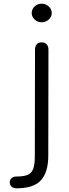

<svg xmlns="http://www.w3.org/2000/svg" viewBox="-20 -730 374 1042"><path d="M152 -659Q152 -680 168 -695Q184 -710 206 -710Q228 -710 244.5 -695Q261 -680 261 -659Q261 -639 244.5 -624Q228 -609 206 -609Q184 -609 168 -624Q152 -639 152 -659ZM33 259Q33 245 43 236.5Q53 228 69 228Q110 228 131 218.5Q152 209 160.5 185.5Q169 162 169 116L170 -460Q170 -479 179 -489.5Q188 -500 206 -500Q224 -500 233.5 -489.5Q243 -479 243 -460L242 116Q242 203 203 247.5Q164 292 69 292Q53 292 43 283Q33 274 33 259Z"/></svg>

Font: Kodchasan
Style: Regular
Weight: 400
Version: Version 1.000; ttfautohint (v1.6)